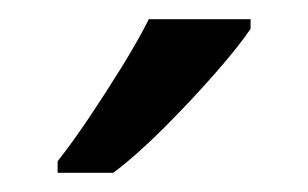

<svg xmlns="http://www.w3.org/2000/svg" viewBox="-20 -786 321 200"><path d="M241 -756Q229 -738 204 -709.5Q179 -681 150.5 -652.5Q122 -624 98 -606H40V-618Q55 -637 72.5 -663Q90 -689 107 -716.5Q124 -744 135 -766H241Z"/></svg>

Font: Noto Sans Syloti Nagri
Style: Regular
Weight: 400
Designer: Monotype Design Team
Foundry: Monotype Imaging Inc.
Version: Version 2.003; ttfautohint (v1.8.4.7-5d5b)